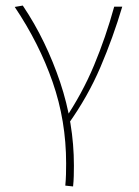

<svg xmlns="http://www.w3.org/2000/svg" viewBox="-20 -432 499 691"><path d="M243 239 215 236Q217 215 217.5 195Q218 175 218 156Q218 3 169.5 -136.5Q121 -276 33 -407L62 -412Q105 -348 138.5 -278.5Q172 -209 196.5 -136Q221 -63 233.5 12Q246 87 246 164Q246 183 245.5 201.5Q245 220 243 239ZM391 -408H420Q387 -297 341.5 -190.5Q296 -84 226 14L211 1Q276 -95 318.5 -197Q361 -299 391 -408Z"/></svg>

Font: Ysabeau Office Thin
Style: Regular
Weight: 250
Designer: Christian Thalmann (Catharsis Fonts)
Version: Version 2.001;gftools[0.9.30]; featfreeze: tnum,lnum,ss02